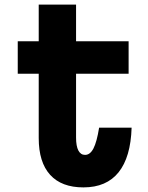

<svg xmlns="http://www.w3.org/2000/svg" viewBox="-20 -794 640 833"><path d="M310 -774V-615H538V-474H310V-197Q310 -160 320 -141Q330 -122 349 -122Q371 -122 385.5 -150Q400 -178 410 -240H551Q547 -112 494.5 -46.5Q442 19 342 19Q247 19 197.5 -35.5Q148 -90 148 -195V-474H57V-615H148V-774Z"/></svg>

Font: Martian Mono Condensed
Style: Bold
Weight: 700
Width: 3
Designer: Roman Shamin
Foundry: Evil Martians
Version: Version 1.000